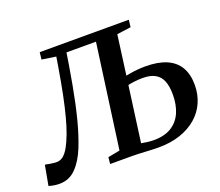

<svg xmlns="http://www.w3.org/2000/svg" viewBox="-152 -920 1264 1104"><g transform="rotate(-20 480.0 -368.0)"><path d="M36.5 7.5Q19.5 7.5 4.8 5.2Q-10 3 -29 -2.5L-6.5 -125Q10.5 -121.5 26 -119Q41.5 -116.5 54.5 -115.5Q82.5 -113.5 102 -128.8Q121.5 -144 139 -175.5Q155.5 -206 170.8 -246.8Q186 -287.5 200.2 -341.5Q214.5 -395.5 228.8 -465.2Q243 -535 257.5 -623L268 -686.5L182 -699.5L187 -743H732L727 -699L641.5 -687.5L609 -445.5Q620.5 -448 640 -451.2Q659.5 -454.5 683 -456.5Q706.5 -458.5 729 -458.5Q806 -458.5 857.2 -436.5Q908.5 -414.5 934.5 -370.8Q960.5 -327 960.5 -262Q960.5 -204 939 -155Q917.5 -106 876 -70Q834.5 -34 775.5 -14Q716.5 6 642 6Q629 6 608 5.2Q587 4.5 563 3Q539 1.5 517 0.8Q495 0 480 0H347.5L351.5 -40.5L424.5 -54.5L511.5 -689H331L320 -619Q310 -558 299.8 -502Q289.5 -446 278.8 -396Q268 -346 256.5 -301.5Q245 -257 232.5 -218.5Q220 -180 207 -147.5Q178.5 -77 137.2 -34.8Q96 7.5 36.5 7.5ZM631.5 -43Q697 -43 739.5 -69.5Q782 -96 802.5 -143Q823 -190 823 -253Q823 -302.5 810 -335.2Q797 -368 768 -384.5Q739 -401 691.5 -401Q663 -401 638 -397.5Q613 -394 601.5 -391L555.5 -51.5Q569.5 -48.5 590.5 -45.8Q611.5 -43 631.5 -43Z"/></g></svg>

Font: Merriweather 36pt SemiBold
Style: Italic
Weight: 600
Italic angle: -7.8°
Version: Version 2.101